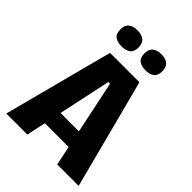

<svg xmlns="http://www.w3.org/2000/svg" viewBox="-245 -976 1090 1090"><g transform="rotate(45 300.5 -430.5)"><path d="M10 0 183 -660H419L591 0H419L307 -536H293L179 0ZM134 -116V-220H483V-116ZM395 -732Q362 -732 342.5 -746.5Q323 -761 323 -796Q323 -830 342.5 -845.5Q362 -861 395 -861Q429 -861 448 -845.5Q467 -830 467 -796Q467 -761 447.5 -746.5Q428 -732 395 -732ZM203 -732Q170 -732 150 -746Q130 -760 130 -796Q130 -830 149.5 -845.5Q169 -861 203 -861Q236 -861 256 -845.5Q276 -830 276 -796Q276 -761 256 -746.5Q236 -732 203 -732Z"/></g></svg>

Font: Bricolage Grotesque 24pt SemiCondensed ExtraBold
Style: Regular
Weight: 800
Width: 4
Designer: Mathieu Triay
Foundry: Atelier Triay
Version: Version 1.001;gftools[0.9.33.dev8+g029e19f]